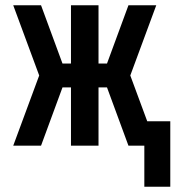

<svg xmlns="http://www.w3.org/2000/svg" viewBox="-20 -550 663 725"><path d="M525 155V0H465L384 -220H352V0H248V-220H216L135 0H30L128 -265L30 -530H135L216 -310H248V-530H352V-310H384L465 -530H570L472 -265L536 -92H623V155Z"/></svg>

Font: Iosevka Curly SmBdEx
Style: Regular
Weight: 600
Width: 7
Monospace: yes
Designer: Belleve Invis
Foundry: Belleve Invis
Version: Version 11.1.0; ttfautohint (v1.8.3)